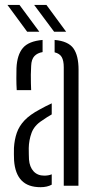

<svg xmlns="http://www.w3.org/2000/svg" viewBox="-20 -772 402 798"><path d="M38.5 -105Q38 -118.5 37.8 -130.5Q37.5 -142.5 38 -157Q40 -191.5 49.8 -219.8Q59.5 -248 82 -271.8Q104.5 -295.5 145 -317Q156 -323 168.8 -329.8Q181.5 -336.5 195 -342.5V-296.5Q186.5 -292 176.5 -285.5Q166.5 -279 155 -271Q122.5 -250.5 111.2 -219.8Q100 -189 99.5 -156Q99.5 -142 99.8 -130.5Q100 -119 100.5 -109Q103 -78 119.5 -60Q136 -42 164 -42Q181.5 -42 195 -47.5V-4.5Q176 6 148.5 6Q96.5 6 69.5 -22Q42.5 -50 38.5 -105ZM49.5 -397.5Q48 -422 48 -445.2Q48 -468.5 48.5 -489Q51 -544 75 -572.5Q99 -601 157 -606V-555.5Q135.5 -552 123 -538.8Q110.5 -525.5 109.5 -498Q108.5 -481 108.2 -461.8Q108 -442.5 108.5 -425.5Q109 -408.5 109.5 -397.5ZM245 0V-492.5Q245 -520 236.5 -534.8Q228 -549.5 207 -554.5V-606Q263.5 -601 285 -571.2Q306.5 -541.5 306.5 -482L306 0ZM93 -640 11 -751.5H61L143.5 -640ZM205 -640 122 -751.5H173L255 -640Z"/></svg>

Font: Big Shoulders Stencil Text Thin Light
Style: Regular
Weight: 300
Version: Version 2.001